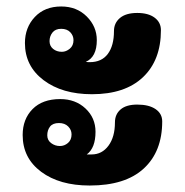

<svg xmlns="http://www.w3.org/2000/svg" viewBox="-20 -587 571 593"><path d="M57 -454Q57 -502 87.5 -534.5Q118 -567 169 -567Q217 -567 248 -536Q279 -505 279 -463Q279 -411 245 -396Q249 -395 257 -395Q294 -395 313 -420.5Q332 -446 332 -491Q332 -516 350.5 -531.5Q369 -547 404 -547Q438 -547 457.5 -532.5Q477 -518 477 -494Q477 -401 421.5 -348.5Q366 -296 264 -296Q172 -296 114.5 -339.5Q57 -383 57 -454ZM133 -460Q133 -445 144 -436Q155 -427 171 -427Q184 -427 195.5 -436.5Q207 -446 207 -463Q207 -477 197 -487.5Q187 -498 169 -498Q151 -498 142 -486.5Q133 -475 133 -460ZM481 -212Q481 -119 424 -66.5Q367 -14 257 -14Q164 -14 107 -56.5Q50 -99 50 -170Q50 -219 80.5 -250Q111 -281 166 -281Q213 -281 244 -252Q275 -223 275 -180Q275 -130 248 -110H263Q295 -110 315 -137Q335 -164 335 -209Q335 -234 352.5 -249Q370 -264 404 -264Q440 -264 460.5 -250Q481 -236 481 -212ZM165 -136Q179 -136 190 -145.5Q201 -155 201 -172Q201 -186 190.5 -196.5Q180 -207 162 -207Q143 -207 134.5 -196Q126 -185 126 -169Q126 -154 138 -145Q150 -136 165 -136Z"/></svg>

Font: Mali
Style: Bold
Weight: 700
Designer: Kitiyaporn Chalermlarp | Katatrad Aksorn Co.,Ltd.
Foundry: Cadson Demak Co.,Ltd.
Version: Version 1.000; ttfautohint (v1.6)